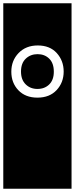

<svg xmlns="http://www.w3.org/2000/svg" viewBox="-32 -937 456 1170"><path d="M-12 -917H404V213H-12ZM196 -342Q270 -342 313 -388Q356 -434 356 -501Q356 -567 314 -613.5Q272 -660 198 -660Q126 -660 81.5 -614Q37 -568 37 -500Q37 -432 80 -387Q123 -342 196 -342ZM196 -395Q153 -395 124.5 -423Q96 -451 96 -501Q96 -552 125 -579.5Q154 -607 197 -607Q240 -607 268 -579.5Q296 -552 296 -500Q296 -450 268 -422.5Q240 -395 196 -395Z"/></svg>

Font: Zilla Slab Highlight Regular
Style: Regular
Weight: 400
Designer: Typotheque Type Foundry
Foundry: Typotheque type foundry
Version: Version 1.1; 2017; ttfautohint (v1.6)